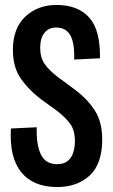

<svg xmlns="http://www.w3.org/2000/svg" viewBox="-20 -742 456 774"><path d="M211 12Q114 12 65.5 -48Q17 -108 24 -224L128 -229Q126 -159 144.5 -120Q163 -81 209 -80Q238 -80 254 -94Q270 -108 276 -129.5Q282 -151 282 -172Q282 -216 263.5 -242Q245 -268 210 -295L148 -340Q98 -377 65 -423.5Q32 -470 32 -541Q32 -628 82 -675Q132 -722 208 -722Q294 -722 339.5 -671.5Q385 -621 383 -507L279 -502Q281 -570 263 -600.5Q245 -631 207 -631Q176 -631 159 -609.5Q142 -588 142 -549Q142 -510 160 -484Q178 -458 215 -430L283 -380Q332 -343 362 -297Q392 -251 392 -180Q392 -81 341.5 -34.5Q291 12 211 12Z"/></svg>

Font: Special Gothic Condensed Medium
Style: Regular
Weight: 500
Width: 3
Designer: Alistair McCready
Foundry: Monolith
Version: Version 1.000; ttfautohint (v1.8.4.7-5d5b)